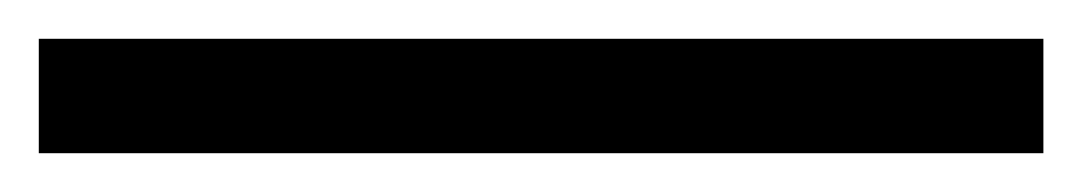

<svg xmlns="http://www.w3.org/2000/svg" viewBox="-20 104 558 99"><path d="M0 124H518V183H0Z"/></svg>

Font: KoHo Medium
Style: Regular
Weight: 500
Version: Version 1.000; ttfautohint (v1.6)